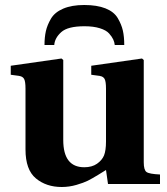

<svg xmlns="http://www.w3.org/2000/svg" viewBox="-20 -736 669 768"><path d="M477 -556H439Q438 -567 433 -578Q428 -589 416.5 -602Q405 -615 379.5 -623Q354 -631 318 -631Q251 -631 225 -607.5Q199 -584 197 -556H158Q158 -587 163.5 -611.5Q169 -636 184 -661.5Q199 -687 233 -701.5Q267 -716 317 -716Q368 -716 402 -702.5Q436 -689 451 -663.5Q466 -638 471.5 -613.5Q477 -589 477 -556ZM23 -437V-473L226 -502L233 -496V-176Q233 -67 317 -67Q348 -67 368 -81Q388 -95 396 -114Q404 -134 404 -170V-381Q404 -410 398.5 -420Q393 -430 380 -432L345 -437V-473L548 -502L555 -496V-87Q555 -56 566 -48Q577 -40 620 -38V0H412L404 -56Q398 -52 372.5 -36.5Q347 -21 331 -13Q315 -5 286 3.5Q257 12 227 12Q165 12 123.5 -22.5Q82 -57 82 -138V-381Q82 -410 76.5 -420Q71 -430 58 -432Z"/></svg>

Font: Heuristica
Style: Bold
Weight: 700
Version: Version 1.0.2